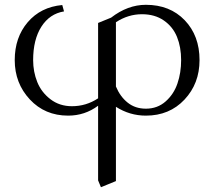

<svg xmlns="http://www.w3.org/2000/svg" viewBox="-20 -472 884 795"><path d="M41 -223.1Q41 -316.9 94.7 -379.9Q148.4 -442.9 237.8 -451.2L245.1 -424.8Q185.5 -415 151.4 -361.6Q117.2 -308.1 117.2 -223.1Q117.2 -174.8 134.3 -132.3Q151.4 -89.8 189 -61Q226.6 -32.2 277.8 -32.2Q336.9 -32.2 386.2 -64.9V-377L439.9 -398.9Q508.8 -452.1 584 -452.1Q683.6 -452.1 744.9 -388.2Q806.2 -324.2 806.2 -223.1Q806.2 -126 743.9 -59.6Q681.6 6.8 584 6.8Q517.1 6.8 460 -29.8V277.8L397.9 303.2L386.2 274.9V-34.2Q331.1 6.8 262.2 6.8Q166 6.8 103.5 -60.3Q41 -127.4 41 -223.1ZM460 -113.8Q477.5 -71.8 508.8 -46.9Q540 -22 584 -22Q631.8 -22 665.8 -52Q699.7 -82 714.8 -126.5Q730 -170.9 730 -223.1Q730 -276.9 712.9 -319.1Q695.8 -361.3 658.4 -387.2Q621.1 -413.1 567.9 -413.1Q510.3 -413.1 460 -379.9Z"/></svg>

Font: Dihjauti S
Style: Regular
Weight: 400
Designer: T. Christopher White
Version: Version 3.0.0